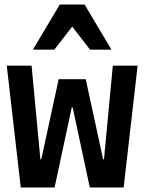

<svg xmlns="http://www.w3.org/2000/svg" viewBox="-20 -831 640 851"><path d="M72 0H222L298 -355H302L378 0H528L590 -540H480L441 -125H437L360 -480H240L163 -125H159L120 -540H10ZM126 -611H221L300 -713L379 -611H474L355 -811H245Z"/></svg>

Font: CommitMonoV143 ExtLt
Style: Regular
Weight: 200
Monospace: yes
Designer: Eigil Nikolajsen
Foundry: Eigil Nikolajsen
Version: Version 1.143